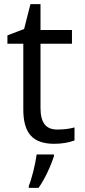

<svg xmlns="http://www.w3.org/2000/svg" viewBox="-20 -680 408 921"><path d="M91.8 -154.3V-470.2H15.6V-510.3L95.7 -541L126 -660.2H174.3V-536.1H325.2V-470.2H174.3V-162.6Q174.3 -109.4 193.8 -84Q213.4 -58.6 254.4 -58.6Q301.3 -58.6 337.4 -68.8V-6.3Q294.4 9.8 239.3 9.8Q163.1 9.8 127.4 -29.8Q91.8 -69.3 91.8 -154.3ZM155.8 61H238.8V68.8Q226.1 108.4 206.3 149.4Q186.5 190.4 165 221.2H118.2V211.4Q128.9 185.5 139.9 141.4Q150.9 97.2 155.8 61Z"/></svg>

Font: Viking Open Sans
Style: Regular
Weight: 400
Foundry: Ascender Corporation
Version: Version 2.001